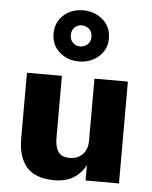

<svg xmlns="http://www.w3.org/2000/svg" viewBox="-54 -807 684 864"><g transform="rotate(5 287.5 -375.5)"><path d="M364 0H515V-460H364ZM217 -180V-460H59V-164Q59 -79 98.5 -34Q138 11 224 11Q281 11 317.5 -15.5Q354 -42 372 -87Q390 -132 390 -186L364 -180Q364 -153 354 -134.5Q344 -116 326.5 -105.5Q309 -95 284 -95Q247 -95 232 -117Q217 -139 217 -180ZM163 -646Q163 -595 199 -563Q235 -531 287 -531Q339 -531 376 -563Q413 -595 413 -646Q413 -698 376 -730Q339 -762 287 -762Q235 -762 199 -730Q163 -698 163 -646ZM241 -646Q241 -669 254.5 -681.5Q268 -694 287 -694Q306 -694 320 -681.5Q334 -669 334 -646Q334 -624 320 -611.5Q306 -599 287 -599Q268 -599 254.5 -611.5Q241 -624 241 -646Z"/></g></svg>

Font: Glinicke Jost Bold
Style: Bold
Weight: 700
Version: Version 3.710